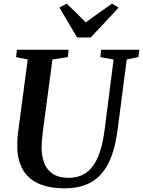

<svg xmlns="http://www.w3.org/2000/svg" viewBox="-20 -1013 777 1043"><path d="M668.5 -690 618.5 -306Q607.5 -222 584.8 -162Q562 -102 526.5 -64Q491 -26 442.8 -8Q394.5 10 333.5 10Q241.5 10 184.8 -18Q128 -46 101.5 -96Q75 -146 74 -212.5Q74 -231 74.5 -251Q75 -271 78 -292L130.5 -690L67.5 -702.5L72 -743H352.5L348.5 -703L265 -690L213 -301Q209.5 -273.5 207.8 -249.2Q206 -225 206 -205Q207 -159.5 221.8 -123.8Q236.5 -88 268.5 -67.5Q300.5 -47 352.5 -47Q410 -47 449.5 -75.8Q489 -104.5 513.2 -162.5Q537.5 -220.5 548.5 -309L597 -689.5L525 -703L529.5 -743H737L732 -703ZM399 -809.5 302.5 -972 342 -993Q368.5 -968 394.8 -942.5Q421 -917 446 -891Q480 -917 516 -942.2Q552 -967.5 588.5 -993L624.5 -971.5L473 -809.5Z"/></svg>

Font: Merriweather 48pt SemiBold
Style: Italic
Weight: 600
Italic angle: -7.8°
Designer: Eben Sorkin
Foundry: Eben Sorkin
Version: Version 2.101